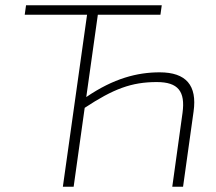

<svg xmlns="http://www.w3.org/2000/svg" viewBox="-20 -710 820 730"><path d="M587 -435C502 -435 412 -412 308 -341L352 -654H590L595 -690H79L74 -654H311L219 0H260L302 -300C411 -372 480 -398 576 -398C657 -398 685 -363 674 -281L635 0H676L716 -286C730 -385 688 -435 587 -435Z"/></svg>

Font: Exo 2 Extra Light
Style: Italic
Weight: 250
Italic angle: -8°
Designer: Natanael Gama
Version: Version 1.001;PS 001.001;hotconv 1.0.88;makeotf.lib2.5.64775